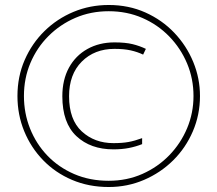

<svg xmlns="http://www.w3.org/2000/svg" viewBox="-20 -742 872 770"><path d="M435 -143Q343 -143 286.5 -196Q230 -249 230 -356Q230 -422 256.5 -470.5Q283 -519 330.5 -545.5Q378 -572 439 -572Q483 -572 511.5 -565Q540 -558 565 -546L554 -523Q531 -534 504 -540Q477 -546 439 -546Q359 -546 308 -495Q257 -444 257 -356Q257 -262 308 -215Q359 -168 435 -168Q470 -168 495 -172.5Q520 -177 550 -188V-164Q525 -154 497 -148.5Q469 -143 435 -143ZM416 8Q336 8 269 -20.5Q202 -49 153 -99.5Q104 -150 77 -216Q50 -282 50 -357Q50 -435 79 -501.5Q108 -568 158.5 -617.5Q209 -667 275 -694.5Q341 -722 416 -722Q496 -722 563 -692Q630 -662 679 -610.5Q728 -559 755 -493.5Q782 -428 782 -357Q782 -282 753.5 -215.5Q725 -149 674.5 -99Q624 -49 557.5 -20.5Q491 8 416 8ZM416 -17Q489 -17 551 -44.5Q613 -72 659 -119.5Q705 -167 730.5 -228Q756 -289 756 -357Q756 -426 730.5 -487Q705 -548 659 -595.5Q613 -643 551 -670Q489 -697 416 -697Q344 -697 282.5 -670.5Q221 -644 174.5 -597.5Q128 -551 102 -489.5Q76 -428 76 -357Q76 -288 100.5 -226.5Q125 -165 170 -118Q215 -71 277.5 -44Q340 -17 416 -17Z"/></svg>

Font: Noto Sans Khmer Thin
Style: Regular
Weight: 250
Version: Version 2.003